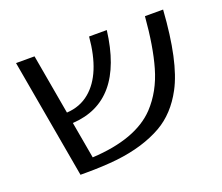

<svg xmlns="http://www.w3.org/2000/svg" viewBox="-94 -666 925 801"><g transform="rotate(-20 368.5 -265.0)"><path d="M446.8 -529.8Q409.2 -226.6 181.2 -213.9L210 -50.8Q405.3 -61 494.1 -154.3Q553.7 -217.8 580.1 -310.5Q605.5 -398.4 616.2 -529.8H696.8Q681.6 -303.7 624.5 -197.3Q578.1 -110.4 504.9 -68.4Q420.9 -20.5 300.8 -6.8Q237.8 0 160.2 0H137.2L43.9 -529.8H126L172.9 -263.2Q232.4 -266.6 274.4 -301.8Q354 -367.7 368.2 -529.8Z"/></g></svg>

Font: Pfennig
Style: Medium
Weight: 500
Version: Version 20120410 ; ttfautohint (v0.8)